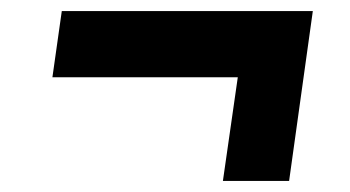

<svg xmlns="http://www.w3.org/2000/svg" viewBox="-20 -430 635 348"><path d="M384 -102 411 -290H75L92 -410H547L504 -102Z"/></svg>

Font: Finlandica SemiBold
Style: Italic
Weight: 600
Italic angle: -8°
Designer: Niklas Ekholm, Juho Hiilivirta, Jaakko Suomalainen
Foundry: Helsinki Type Studio
Version: Version 1.063